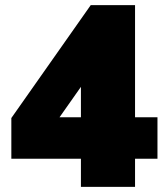

<svg xmlns="http://www.w3.org/2000/svg" viewBox="-20 -725 640 745"><path d="M591 -109H504V0H294V-109H24V-267L332 -705H504V-270H591ZM294 -270V-388L211 -270Z"/></svg>

Font: Nunito Sans Heavy
Style: Regular
Weight: 400
Designer: Vernon Adams
Foundry: Vernon Adams
Version: Version 2.500